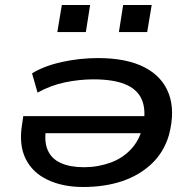

<svg xmlns="http://www.w3.org/2000/svg" viewBox="-20 -738 776 767"><path d="M312 9Q231 9 170.5 -19.5Q110 -48 82.5 -103.5Q55 -159 68 -240L73 -274H583L573 -206H134L165 -231Q155 -174 170.5 -138.5Q186 -103 223.5 -86.5Q261 -70 315 -70Q371 -70 422 -88.5Q473 -107 508 -147Q543 -187 554 -250V-249Q563 -306 544.5 -344.5Q526 -383 478.5 -402Q431 -421 353 -421Q297 -421 239.5 -409Q182 -397 130 -368L108 -445Q157 -475 228 -490.5Q299 -506 371 -506Q486 -506 557.5 -469Q629 -432 654.5 -363Q680 -294 655 -199Q635 -130 585.5 -83.5Q536 -37 467 -14Q398 9 312 9ZM455 -610 472 -718H586L568 -610ZM209 -610 227 -718H340L323 -610Z"/></svg>

Font: Nunito Sans 7pt Expanded Medium
Style: Italic
Weight: 500
Width: 7
Italic angle: -9°
Designer: Vernon Adams
Foundry: Vernon Adams
Version: Version 3.101;gftools[0.9.27]